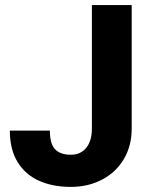

<svg xmlns="http://www.w3.org/2000/svg" viewBox="-20 -731 601 761"><path d="M502 -710.9V-221.7Q502 -152.3 470.5 -99.9Q439 -47.4 384 -18.8Q329.1 9.8 260.7 9.8Q189 9.8 134.5 -14.6Q80.1 -39.1 49.6 -88.9Q19 -138.7 19 -213.4H177.7Q177.7 -160.6 198.5 -139.2Q219.2 -117.7 260.7 -117.7Q299.8 -117.7 322 -145.3Q344.2 -172.9 344.2 -221.7V-710.9Z"/></svg>

Font: Heebo ExtraBold
Style: Regular
Weight: 800
Designer: Oded Ezer
Foundry: Meir Sadan
Version: Version 2.001; ttfautohint (v1.5.14-ce02) -l 8 -r 50 -G 200 